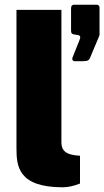

<svg xmlns="http://www.w3.org/2000/svg" viewBox="-20 -785 443 816"><path d="M297 -525H333C352 -525 359 -529 363 -540L400 -628C401 -630 403 -634 403 -638V-753C403 -761 398 -765 390 -765H295C288 -765 282 -761 282 -750V-654C282 -643 287 -639 299 -638L311 -636C322 -634 323 -628 318 -615L288 -540C285 -533 289 -525 297 -525ZM247 11C272 11 297 4 320 -5V-123L299 -125C247 -132 241 -157 241 -182V-743H50V-156C50 -80 56 11 247 11Z"/></svg>

Font: United Sans Black
Style: Regular
Weight: 900
Designer: Pablo Impallari, Rodrigo Fuenzalida (Modified by Dan O. Williams)
Version: Version 1.000;PS 001.000;hotconv 1.0.88;makeotf.lib2.5.64775